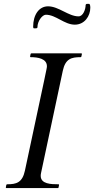

<svg xmlns="http://www.w3.org/2000/svg" viewBox="-20 -961 481 981"><path d="M300.8 -599.1C314 -661.1 345.2 -668.9 391.1 -668.9C394.5 -668.9 395.5 -670.9 396 -672.9L398.4 -684.6C398.4 -688 397.5 -688.5 395.5 -688.5H141.1C137.7 -688.5 136.7 -687 136.2 -684.6L133.8 -672.9C133.8 -669.4 134.8 -668.9 136.7 -668.9C173.3 -668.9 219.7 -661.6 219.7 -622.6C219.7 -611.3 219.2 -614.7 107.4 -89.4C94.2 -27.3 63 -19.5 17.1 -19.5C13.7 -19.5 12.7 -17.1 12.2 -15.6L9.8 -3.9C9.8 -2.4 9.8 0 13.2 0H274.9C278.8 0 278.8 -2 279.3 -3.9L281.7 -15.6C281.7 -19 280.8 -19.5 278.8 -19.5C241.2 -19.5 188 -20.5 188 -62.5C188 -67.4 188.5 -72.3 189.9 -78.1ZM425.3 -941.4C421.4 -941.4 417.5 -938.5 417.5 -934.6C417.5 -914.6 405.3 -877.4 381.3 -877.4C330.1 -877.4 279.8 -928.7 225.6 -928.7C178.7 -928.7 149.4 -884.8 149.4 -824.2C149.4 -819.3 150.4 -816.4 153.3 -816.4H163.6C167.5 -816.4 171.4 -817.4 171.4 -822.3C171.4 -853.5 196.3 -885.7 214.4 -885.7C265.6 -885.7 308.6 -835 362.3 -835C411.6 -835 441.4 -878.4 441.4 -921.4C441.4 -926.8 440.9 -941.4 434.6 -941.4Z"/></svg>

Font: Cardo
Style: Italic
Weight: 400
Designer: David J. Perry
Foundry: David J. Perry
Version: Version 0.99